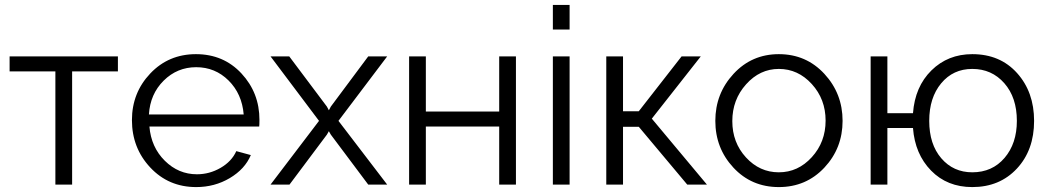

<svg xmlns="http://www.w3.org/2000/svg" viewBox="-20 -750 4260 780"><path d="M205 0V-460H19V-521H459V-460H273V0Z M777 10Q665 10 590.5 -69.5Q516 -149 516 -262Q516 -373 590.5 -451.5Q665 -530 776 -530Q888 -530 961 -451.5Q1034 -373 1034 -263Q1034 -241 1033 -236H587Q594 -152 649.5 -97Q705 -42 780 -42Q831 -42 876 -68Q921 -94 940 -136L999 -120Q975 -63 913.5 -26.5Q852 10 777 10ZM585 -285H970Q963 -369 908.5 -423Q854 -477 777 -477Q700 -477 645 -422.5Q590 -368 585 -285Z M1155 -521 1308 -317 1316 -302 1324 -317 1476 -521H1553L1355 -259L1553 0H1476L1324 -203L1316 -217L1308 -203L1156 0H1079L1276 -259L1079 -521Z M1642 0V-521H1710V-297H2008V-521H2076V0H2008V-236H1710V0Z M2226 -630V-730H2294V-630ZM2226 0V-521H2294V0Z M2443 0V-521H2511V-298H2575L2749 -521H2827L2628 -268L2852 0H2772L2575 -235H2511V0Z M3144 -530Q3255 -530 3329 -450Q3403 -370 3403 -259Q3403 -148 3329 -69Q3255 10 3144 10Q3033 10 2959.5 -69Q2886 -148 2886 -259Q2886 -370 2960 -450Q3034 -530 3144 -530ZM3144 -470Q3067 -470 3011 -407.5Q2955 -345 2955 -258Q2955 -171 3010.5 -110.5Q3066 -50 3144 -50Q3222 -50 3278 -111.5Q3334 -173 3334 -260Q3334 -347 3278 -408.5Q3222 -470 3144 -470Z M3930 10Q3828 10 3762.5 -57Q3697 -124 3689 -230H3585V0H3517V-521H3585V-290H3689Q3697 -398 3764 -464Q3831 -530 3930 -530Q4043 -530 4112 -453Q4181 -376 4181 -259Q4181 -140 4111 -65Q4041 10 3930 10ZM3930 -50Q4011 -50 4061 -108.5Q4111 -167 4111 -259Q4111 -354 4060 -412Q4009 -470 3930 -470Q3852 -470 3803.5 -411.5Q3755 -353 3755 -259Q3755 -164 3804 -107Q3853 -50 3930 -50Z"/></svg>

Font: Raleway-v4020
Style: Regular
Weight: 400
Designer: Matt McInerney, Pablo Impallari, Rodrigo Fuenzalida
Foundry: Matt McInerney, Pablo Impallari, Rodrigo Fuenzalida
Version: Version 4.020;PS 004.020;hotconv 1.0.88;makeotf.lib2.5.64775